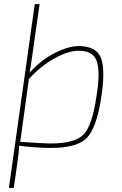

<svg xmlns="http://www.w3.org/2000/svg" viewBox="-20 -720 604 950"><path d="M176 -700 139 -441Q131 -381 126 -360Q184 -424 251.5 -458Q319 -492 369 -492Q457 -492 479.5 -433.5Q502 -375 481 -238Q458 -87 409.5 -37.5Q361 12 232 12Q160 12 75 1Q74 30 65 92L48 210H24L152 -700ZM123 -329 80 -18Q208 -10 229 -10Q350 -10 393 -54Q436 -98 457 -242Q477 -361 459.5 -415Q442 -469 369 -469Q318 -469 250 -431.5Q182 -394 123 -329Z"/></svg>

Font: Ezarion Thin
Style: Italic
Weight: 250
Italic angle: -8°
Designer: Natanael Gama
Version: Version 1.001;PS 001.001;hotconv 1.0.70;makeotf.lib2.5.58329